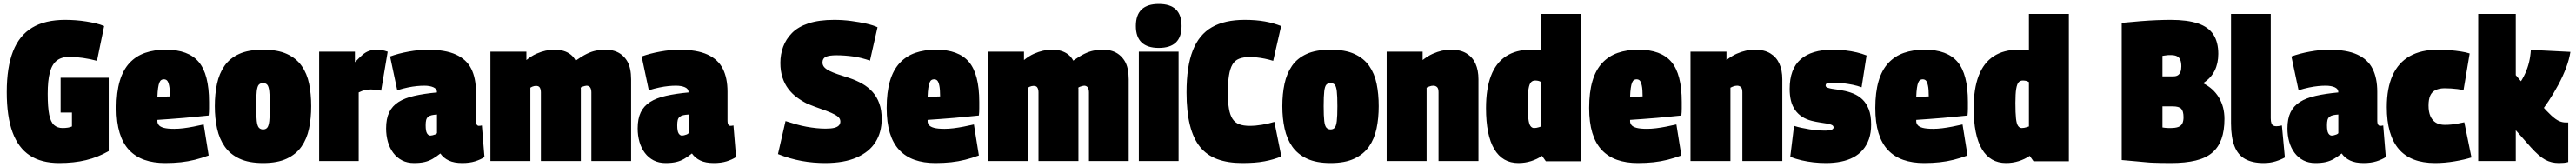

<svg xmlns="http://www.w3.org/2000/svg" viewBox="-20 -810 12961 840"><path d="M14 -347Q14 -471 45.5 -551.5Q77 -632 142 -671Q207 -710 308 -710Q335 -710 361.5 -708Q388 -706 413.5 -702Q439 -698 462 -692.5Q485 -687 504 -679L468 -504Q436 -513 398 -518.5Q360 -524 329 -524Q290 -524 266 -505.5Q242 -487 231 -446Q220 -405 220 -338Q220 -271 227.5 -233.5Q235 -196 252 -181Q269 -166 295 -166Q309 -166 321.5 -168Q334 -170 342 -174V-244H285V-419H527V-50Q473 -19 412.5 -4.5Q352 10 278 10Q188 10 130 -28Q72 -66 43 -145Q14 -224 14 -347Z M811 10Q752 10 706.5 -6Q661 -22 629.5 -55.5Q598 -89 582 -141.5Q566 -194 566 -267Q566 -346 582.5 -402Q599 -458 631.5 -493Q664 -528 710 -544Q756 -560 814 -560Q928 -560 980 -498.5Q1032 -437 1032 -297Q1032 -285 1032 -265Q1032 -245 1030 -229Q1007 -227 974.5 -223.5Q942 -220 906.5 -217Q871 -214 836 -211.5Q801 -209 772 -207Q772 -206 772 -204Q772 -202 772 -200Q772 -190 779 -181Q786 -172 804.5 -167Q823 -162 857 -162Q879 -162 903 -165Q927 -168 953 -173Q979 -178 1005 -184L1030 -28Q995 -15 961 -6.5Q927 2 890.5 6Q854 10 811 10ZM772 -323Q779 -323 786.5 -323Q794 -323 802.5 -323.5Q811 -324 819.5 -324.5Q828 -325 835 -325Q835 -361 831 -379.5Q827 -398 821 -404.5Q815 -411 804 -411Q797 -411 791.5 -407.5Q786 -404 782 -394.5Q778 -385 775.5 -367.5Q773 -350 772 -323Z M1061 -276Q1061 -337 1072 -388.5Q1083 -440 1109.5 -478.5Q1136 -517 1183 -538.5Q1230 -560 1304 -560Q1377 -560 1424 -538.5Q1471 -517 1498 -478.5Q1525 -440 1535.5 -388.5Q1546 -337 1546 -276Q1546 -215 1535 -163Q1524 -111 1497 -72.5Q1470 -34 1423 -12Q1376 10 1304 10Q1232 10 1185 -12Q1138 -34 1111 -72.5Q1084 -111 1072.5 -163Q1061 -215 1061 -276ZM1269 -276Q1269 -226 1272 -201Q1275 -176 1283 -167.5Q1291 -159 1304 -159Q1317 -159 1324.5 -167.5Q1332 -176 1335 -201Q1338 -226 1338 -276Q1338 -327 1335 -351.5Q1332 -376 1324.5 -384Q1317 -392 1304 -392Q1290 -392 1282.5 -384Q1275 -376 1272 -351.5Q1269 -327 1269 -276Z M1766 -550V-497Q1788 -520 1804 -534Q1820 -548 1837.5 -554Q1855 -560 1878 -560Q1888 -560 1901 -558Q1914 -556 1931 -550L1898 -354Q1884 -357 1870.5 -358.5Q1857 -360 1847 -360Q1832 -360 1817.5 -357Q1803 -354 1785 -345V0H1586V-550Z M1923 -164Q1923 -213 1938.5 -245Q1954 -277 1985.5 -297Q2017 -317 2065.5 -328Q2114 -339 2179 -345V-346Q2179 -363 2161 -371Q2143 -379 2115 -379Q2098 -379 2077.5 -377Q2057 -375 2032.5 -370Q2008 -365 1979 -356L1943 -526Q1984 -541 2036.5 -550.5Q2089 -560 2131 -560Q2221 -560 2274.5 -535.5Q2328 -511 2351.5 -464Q2375 -417 2375 -349V-205Q2375 -188 2379.5 -182.5Q2384 -177 2388 -177Q2392 -177 2397 -177.5Q2402 -178 2405 -179L2418 -20Q2398 -7 2370.5 1.5Q2343 10 2306 10Q2265 10 2238.5 -2.5Q2212 -15 2196 -38Q2176 -22 2157 -11Q2138 0 2116 5Q2094 10 2064 10Q2029 10 2003 -3.5Q1977 -17 1959 -41Q1941 -65 1932 -96.5Q1923 -128 1923 -164ZM2122 -180Q2122 -150 2129 -139Q2136 -128 2146 -128Q2150 -128 2156.5 -129.5Q2163 -131 2169.5 -133.5Q2176 -136 2179 -140V-234Q2163 -233 2152 -230.5Q2141 -228 2134 -222Q2127 -216 2124.5 -206Q2122 -196 2122 -180Z M2448 0V-550H2629V-508Q2655 -529 2679 -539.5Q2703 -550 2725.5 -555Q2748 -560 2769 -560Q2796 -560 2816 -554Q2836 -548 2851.5 -536Q2867 -524 2877 -505Q2908 -527 2932.5 -539Q2957 -551 2980 -555.5Q3003 -560 3026 -560Q3052 -560 3072.5 -553.5Q3093 -547 3108.5 -534.5Q3124 -522 3135 -504.5Q3146 -487 3151 -463Q3156 -439 3156 -411V0H2956V-346Q2956 -354 2954 -361Q2952 -368 2949 -371.5Q2946 -375 2941.5 -377Q2937 -379 2932 -379Q2928 -379 2923 -377.5Q2918 -376 2913 -374.5Q2908 -373 2902 -369Q2903 -367 2903 -364.5Q2903 -362 2903 -359V0H2702V-346Q2702 -354 2700 -361Q2698 -368 2695 -371.5Q2692 -375 2687.5 -376.5Q2683 -378 2677 -378Q2673 -378 2668 -377Q2663 -376 2658.5 -374Q2654 -372 2649 -369V0Z M3189 -164Q3189 -213 3204.5 -245Q3220 -277 3251.5 -297Q3283 -317 3331.5 -328Q3380 -339 3445 -345V-346Q3445 -363 3427 -371Q3409 -379 3381 -379Q3364 -379 3343.5 -377Q3323 -375 3298.5 -370Q3274 -365 3245 -356L3209 -526Q3250 -541 3302.5 -550.5Q3355 -560 3397 -560Q3487 -560 3540.5 -535.5Q3594 -511 3617.5 -464Q3641 -417 3641 -349V-205Q3641 -188 3645.5 -182.5Q3650 -177 3654 -177Q3658 -177 3663 -177.5Q3668 -178 3671 -179L3684 -20Q3664 -7 3636.5 1.5Q3609 10 3572 10Q3531 10 3504.5 -2.5Q3478 -15 3462 -38Q3442 -22 3423 -11Q3404 0 3382 5Q3360 10 3330 10Q3295 10 3269 -3.5Q3243 -17 3225 -41Q3207 -65 3198 -96.5Q3189 -128 3189 -164ZM3388 -180Q3388 -150 3395 -139Q3402 -128 3412 -128Q3416 -128 3422.5 -129.5Q3429 -131 3435.5 -133.5Q3442 -136 3445 -140V-234Q3429 -233 3418 -230.5Q3407 -228 3400 -222Q3393 -216 3390.5 -206Q3388 -196 3388 -180Z M4396 -673 4358 -505Q4338 -512 4316.5 -517.5Q4295 -523 4273.5 -526Q4252 -529 4230.5 -530.5Q4209 -532 4190 -532Q4152 -532 4135.5 -524Q4119 -516 4119 -496Q4119 -482 4128 -472Q4137 -462 4154 -453.5Q4171 -445 4196 -436.5Q4221 -428 4253 -418Q4289 -406 4319 -389Q4349 -372 4371 -347.5Q4393 -323 4405 -289.5Q4417 -256 4417 -211Q4417 -145 4386 -95.5Q4355 -46 4291.5 -18Q4228 10 4132 10Q4104 10 4074 7.5Q4044 5 4014 -0.5Q3984 -6 3954.5 -14.5Q3925 -23 3895 -35L3933 -201Q3961 -192 3987.5 -184.5Q4014 -177 4039 -172.5Q4064 -168 4088 -165.5Q4112 -163 4134 -163Q4162 -163 4178 -167Q4194 -171 4201.5 -179Q4209 -187 4209 -199Q4209 -213 4197 -223Q4185 -233 4163 -242.5Q4141 -252 4110.5 -262.5Q4080 -273 4043 -288Q4015 -302 3990.5 -320Q3966 -338 3947 -363Q3928 -388 3917.5 -420.5Q3907 -453 3907 -494Q3907 -536 3921 -574.5Q3935 -613 3965.5 -644Q3996 -675 4048.5 -692.5Q4101 -710 4178 -710Q4221 -710 4263 -704.5Q4305 -699 4340 -691Q4375 -683 4396 -673Z M4687 10Q4628 10 4582.5 -6Q4537 -22 4505.5 -55.5Q4474 -89 4458 -141.5Q4442 -194 4442 -267Q4442 -346 4458.5 -402Q4475 -458 4507.5 -493Q4540 -528 4586 -544Q4632 -560 4690 -560Q4804 -560 4856 -498.5Q4908 -437 4908 -297Q4908 -285 4908 -265Q4908 -245 4906 -229Q4883 -227 4850.5 -223.5Q4818 -220 4782.5 -217Q4747 -214 4712 -211.5Q4677 -209 4648 -207Q4648 -206 4648 -204Q4648 -202 4648 -200Q4648 -190 4655 -181Q4662 -172 4680.5 -167Q4699 -162 4733 -162Q4755 -162 4779 -165Q4803 -168 4829 -173Q4855 -178 4881 -184L4906 -28Q4871 -15 4837 -6.5Q4803 2 4766.5 6Q4730 10 4687 10ZM4648 -323Q4655 -323 4662.5 -323Q4670 -323 4678.5 -323.5Q4687 -324 4695.5 -324.5Q4704 -325 4711 -325Q4711 -361 4707 -379.5Q4703 -398 4697 -404.5Q4691 -411 4680 -411Q4673 -411 4667.5 -407.5Q4662 -404 4658 -394.5Q4654 -385 4651.5 -367.5Q4649 -350 4648 -323Z M4952 0V-550H5133V-508Q5159 -529 5183 -539.5Q5207 -550 5229.5 -555Q5252 -560 5273 -560Q5300 -560 5320 -554Q5340 -548 5355.5 -536Q5371 -524 5381 -505Q5412 -527 5436.5 -539Q5461 -551 5484 -555.5Q5507 -560 5530 -560Q5556 -560 5576.5 -553.5Q5597 -547 5612.5 -534.5Q5628 -522 5639 -504.5Q5650 -487 5655 -463Q5660 -439 5660 -411V0H5460V-346Q5460 -354 5458 -361Q5456 -368 5453 -371.5Q5450 -375 5445.5 -377Q5441 -379 5436 -379Q5432 -379 5427 -377.5Q5422 -376 5417 -374.5Q5412 -373 5406 -369Q5407 -367 5407 -364.5Q5407 -362 5407 -359V0H5206V-346Q5206 -354 5204 -361Q5202 -368 5199 -371.5Q5196 -375 5191.5 -376.5Q5187 -378 5181 -378Q5177 -378 5172 -377Q5167 -376 5162.5 -374Q5158 -372 5153 -369V0Z M5811 -569Q5754 -569 5725 -596.5Q5696 -624 5696 -679Q5696 -735 5725 -762.5Q5754 -790 5811 -790Q5869 -790 5897.5 -762.5Q5926 -735 5926 -679Q5926 -624 5897.5 -596.5Q5869 -569 5811 -569ZM5711 0V-550H5911V0Z M5951 -345Q5951 -476 5982.5 -556Q6014 -636 6078.5 -673Q6143 -710 6243 -710Q6273 -710 6298 -708Q6323 -706 6345.5 -702Q6368 -698 6388.5 -692Q6409 -686 6427 -679L6387 -504Q6364 -511 6344 -515Q6324 -519 6305.5 -521Q6287 -523 6268 -523Q6237 -523 6215.5 -514.5Q6194 -506 6182 -485.5Q6170 -465 6164.5 -430Q6159 -395 6159 -344Q6159 -295 6164.5 -263Q6170 -231 6182.5 -212Q6195 -193 6216 -185Q6237 -177 6269 -177Q6298 -177 6331 -182.5Q6364 -188 6393 -197L6428 -23Q6408 -15 6387.5 -9Q6367 -3 6343 1.5Q6319 6 6291.5 8Q6264 10 6231 10Q6159 10 6106 -9.5Q6053 -29 6019 -71Q5985 -113 5968 -181Q5951 -249 5951 -345Z M6433 -276Q6433 -337 6444 -388.5Q6455 -440 6481.5 -478.5Q6508 -517 6555 -538.5Q6602 -560 6676 -560Q6749 -560 6796 -538.5Q6843 -517 6870 -478.5Q6897 -440 6907.5 -388.5Q6918 -337 6918 -276Q6918 -215 6907 -163Q6896 -111 6869 -72.5Q6842 -34 6795 -12Q6748 10 6676 10Q6604 10 6557 -12Q6510 -34 6483 -72.5Q6456 -111 6444.5 -163Q6433 -215 6433 -276ZM6641 -276Q6641 -226 6644 -201Q6647 -176 6655 -167.5Q6663 -159 6676 -159Q6689 -159 6696.5 -167.5Q6704 -176 6707 -201Q6710 -226 6710 -276Q6710 -327 6707 -351.5Q6704 -376 6696.5 -384Q6689 -392 6676 -392Q6662 -392 6654.5 -384Q6647 -376 6644 -351.5Q6641 -327 6641 -276Z M6958 0V-550H7139V-508Q7166 -529 7190 -539.5Q7214 -550 7236.5 -555Q7259 -560 7283 -560Q7329 -560 7359.5 -541.5Q7390 -523 7405 -490Q7420 -457 7420 -411V0H7219V-346Q7219 -366 7211 -372.5Q7203 -379 7193 -379Q7188 -379 7182.5 -378Q7177 -377 7171 -374.5Q7165 -372 7159 -369V0Z M7759 1 7740 -26Q7715 -9 7684.5 0.5Q7654 10 7621 10Q7541 10 7499.5 -60Q7458 -130 7458 -266Q7458 -363 7483 -428.5Q7508 -494 7558.5 -527Q7609 -560 7684 -560Q7696 -560 7710.5 -559Q7725 -558 7736 -556V-740H7937V1ZM7736 -174V-397Q7728 -402 7720.5 -403.5Q7713 -405 7705 -405Q7692 -405 7684 -396Q7676 -387 7672 -363Q7668 -339 7668 -292Q7668 -241 7671 -214Q7674 -187 7681.5 -176.5Q7689 -166 7700 -166Q7706 -166 7711.5 -167Q7717 -168 7724 -170Q7731 -172 7736 -174Z M8222 10Q8163 10 8117.5 -6Q8072 -22 8040.5 -55.5Q8009 -89 7993 -141.5Q7977 -194 7977 -267Q7977 -346 7993.5 -402Q8010 -458 8042.5 -493Q8075 -528 8121 -544Q8167 -560 8225 -560Q8339 -560 8391 -498.5Q8443 -437 8443 -297Q8443 -285 8443 -265Q8443 -245 8441 -229Q8418 -227 8385.5 -223.5Q8353 -220 8317.5 -217Q8282 -214 8247 -211.5Q8212 -209 8183 -207Q8183 -206 8183 -204Q8183 -202 8183 -200Q8183 -190 8190 -181Q8197 -172 8215.5 -167Q8234 -162 8268 -162Q8290 -162 8314 -165Q8338 -168 8364 -173Q8390 -178 8416 -184L8441 -28Q8406 -15 8372 -6.5Q8338 2 8301.5 6Q8265 10 8222 10ZM8183 -323Q8190 -323 8197.5 -323Q8205 -323 8213.5 -323.5Q8222 -324 8230.5 -324.5Q8239 -325 8246 -325Q8246 -361 8242 -379.5Q8238 -398 8232 -404.5Q8226 -411 8215 -411Q8208 -411 8202.5 -407.5Q8197 -404 8193 -394.5Q8189 -385 8186.5 -367.5Q8184 -350 8183 -323Z M8487 0V-550H8668V-508Q8695 -529 8719 -539.5Q8743 -550 8765.5 -555Q8788 -560 8812 -560Q8858 -560 8888.5 -541.5Q8919 -523 8934 -490Q8949 -457 8949 -411V0H8748V-346Q8748 -366 8740 -372.5Q8732 -379 8722 -379Q8717 -379 8711.5 -378Q8706 -377 8700 -374.5Q8694 -372 8688 -369V0Z M8989 -21 9008 -177Q9023 -172 9043.5 -167.5Q9064 -163 9086 -159.5Q9108 -156 9129 -154.5Q9150 -153 9167 -153Q9188 -153 9197.5 -157.5Q9207 -162 9207 -169Q9207 -177 9198 -181.5Q9189 -186 9173.5 -188.5Q9158 -191 9138.5 -194Q9119 -197 9098 -202Q9070 -209 9049 -222.5Q9028 -236 9013.5 -256.5Q8999 -277 8992.5 -303.5Q8986 -330 8986 -363Q8986 -463 9041 -511.5Q9096 -560 9203 -560Q9235 -560 9265.5 -556.5Q9296 -553 9323.5 -546.5Q9351 -540 9373 -531L9348 -371Q9326 -379 9303.5 -383.5Q9281 -388 9257 -391Q9233 -394 9206 -394Q9188 -394 9177.5 -392Q9167 -390 9167 -380Q9167 -374 9172.5 -371Q9178 -368 9188.5 -365.5Q9199 -363 9215 -361Q9231 -359 9251 -355Q9280 -350 9306 -339.5Q9332 -329 9352 -310Q9372 -291 9384 -260.5Q9396 -230 9396 -183Q9396 -142 9385 -110.5Q9374 -79 9354 -56Q9334 -33 9306.5 -18.5Q9279 -4 9244 3Q9209 10 9169 10Q9136 10 9105.5 6.5Q9075 3 9046.5 -3.5Q9018 -10 8989 -21Z M9662 10Q9603 10 9557.5 -6Q9512 -22 9480.5 -55.5Q9449 -89 9433 -141.5Q9417 -194 9417 -267Q9417 -346 9433.5 -402Q9450 -458 9482.5 -493Q9515 -528 9561 -544Q9607 -560 9665 -560Q9779 -560 9831 -498.5Q9883 -437 9883 -297Q9883 -285 9883 -265Q9883 -245 9881 -229Q9858 -227 9825.5 -223.5Q9793 -220 9757.5 -217Q9722 -214 9687 -211.5Q9652 -209 9623 -207Q9623 -206 9623 -204Q9623 -202 9623 -200Q9623 -190 9630 -181Q9637 -172 9655.5 -167Q9674 -162 9708 -162Q9730 -162 9754 -165Q9778 -168 9804 -173Q9830 -178 9856 -184L9881 -28Q9846 -15 9812 -6.5Q9778 2 9741.5 6Q9705 10 9662 10ZM9623 -323Q9630 -323 9637.5 -323Q9645 -323 9653.5 -323.5Q9662 -324 9670.5 -324.5Q9679 -325 9686 -325Q9686 -361 9682 -379.5Q9678 -398 9672 -404.5Q9666 -411 9655 -411Q9648 -411 9642.5 -407.5Q9637 -404 9633 -394.5Q9629 -385 9626.5 -367.5Q9624 -350 9623 -323Z M10213 1 10194 -26Q10169 -9 10138.5 0.5Q10108 10 10075 10Q9995 10 9953.5 -60Q9912 -130 9912 -266Q9912 -363 9937 -428.5Q9962 -494 10012.5 -527Q10063 -560 10138 -560Q10150 -560 10164.5 -559Q10179 -558 10190 -556V-740H10391V1ZM10190 -174V-397Q10182 -402 10174.5 -403.5Q10167 -405 10159 -405Q10146 -405 10138 -396Q10130 -387 10126 -363Q10122 -339 10122 -292Q10122 -241 10125 -214Q10128 -187 10135.5 -176.5Q10143 -166 10154 -166Q10160 -166 10165.5 -167Q10171 -168 10178 -170Q10185 -172 10190 -174Z M10657 -5V-695Q10708 -700 10752 -703.5Q10796 -707 10834 -708.5Q10872 -710 10904 -710Q10988 -710 11041 -692Q11094 -674 11118.5 -636Q11143 -598 11143 -539Q11143 -491 11124.5 -454Q11106 -417 11067 -392V-391Q11118 -366 11146 -319.5Q11174 -273 11174 -212Q11174 -153 11159 -111Q11144 -69 11112.5 -42Q11081 -15 11029 -2.5Q10977 10 10904 10Q10874 10 10854 9.5Q10834 9 10816.5 8.5Q10799 8 10779 6Q10759 4 10730 1.5Q10701 -1 10657 -5ZM10862 -426H10917Q10931 -426 10939.5 -431.5Q10948 -437 10952.5 -448Q10957 -459 10957 -476Q10957 -496 10952 -508.5Q10947 -521 10935.5 -527Q10924 -533 10904 -533Q10898 -533 10894 -533Q10890 -533 10886.5 -532.5Q10883 -532 10879.5 -531.5Q10876 -531 10871.5 -530.5Q10867 -530 10862 -529ZM10862 -169Q10866 -168 10871.5 -167.5Q10877 -167 10882 -166.5Q10887 -166 10892 -166Q10897 -166 10902 -166Q10928 -166 10942 -171.5Q10956 -177 10962 -189Q10968 -201 10968 -220Q10968 -251 10956.5 -263Q10945 -275 10914 -275H10862Z M11407 -740V-215Q11407 -199 11410.5 -190Q11414 -181 11420.5 -178Q11427 -175 11435 -175Q11440 -175 11447.5 -176Q11455 -177 11463 -179L11478 -18Q11459 -7 11431.5 1.5Q11404 10 11371 10Q11315 10 11278.5 -10Q11242 -30 11224.5 -74.5Q11207 -119 11207 -190V-740Z M11491 -164Q11491 -213 11506.5 -245Q11522 -277 11553.5 -297Q11585 -317 11633.5 -328Q11682 -339 11747 -345V-346Q11747 -363 11729 -371Q11711 -379 11683 -379Q11666 -379 11645.5 -377Q11625 -375 11600.5 -370Q11576 -365 11547 -356L11511 -526Q11552 -541 11604.5 -550.5Q11657 -560 11699 -560Q11789 -560 11842.5 -535.5Q11896 -511 11919.5 -464Q11943 -417 11943 -349V-205Q11943 -188 11947.5 -182.5Q11952 -177 11956 -177Q11960 -177 11965 -177.5Q11970 -178 11973 -179L11986 -20Q11966 -7 11938.5 1.5Q11911 10 11874 10Q11833 10 11806.5 -2.5Q11780 -15 11764 -38Q11744 -22 11725 -11Q11706 0 11684 5Q11662 10 11632 10Q11597 10 11571 -3.5Q11545 -17 11527 -41Q11509 -65 11500 -96.5Q11491 -128 11491 -164ZM11690 -180Q11690 -150 11697 -139Q11704 -128 11714 -128Q11718 -128 11724.5 -129.5Q11731 -131 11737.5 -133.5Q11744 -136 11747 -140V-234Q11731 -233 11720 -230.5Q11709 -228 11702 -222Q11695 -216 11692.5 -206Q11690 -196 11690 -180Z M11991 -271Q11991 -366 12020 -430.5Q12049 -495 12106.5 -527.5Q12164 -560 12249 -560Q12279 -560 12308.5 -557.5Q12338 -555 12364 -551Q12390 -547 12408 -541L12377 -356Q12362 -360 12346 -362Q12330 -364 12314 -365Q12298 -366 12282 -366Q12255 -366 12236.5 -357Q12218 -348 12209.5 -329Q12201 -310 12201 -279Q12201 -247 12210.5 -225.5Q12220 -204 12238 -193Q12256 -182 12283 -182Q12299 -182 12314.5 -183.5Q12330 -185 12346 -188Q12362 -191 12381 -195L12417 -18Q12383 -7 12332.5 1.5Q12282 10 12234 10Q12111 10 12051 -60.5Q11991 -131 11991 -271Z M12857 10Q12838 10 12821 6Q12804 2 12787.5 -7Q12771 -16 12753.5 -31.5Q12736 -47 12716 -69L12640 -155V0H12451V-740H12640V-432L12761 -290Q12796 -250 12819 -229Q12842 -208 12858.5 -201Q12875 -194 12891 -194Q12895 -194 12898 -194Q12901 -194 12904 -194V5Q12893 8 12882 9Q12871 10 12857 10ZM12747 -222 12604 -320Q12633 -353 12653.5 -382Q12674 -411 12687 -439.5Q12700 -468 12707 -497.5Q12714 -527 12716 -559L12915 -549Q12909 -511 12893.5 -469.5Q12878 -428 12855 -385Q12832 -342 12804.5 -300.5Q12777 -259 12747 -222Z"/></svg>

Font: Georama SemiCondensed Black
Style: Regular
Weight: 900
Width: 4
Designer: Jean-Baptiste Levee
Foundry: Production Type
Version: Version 1.001